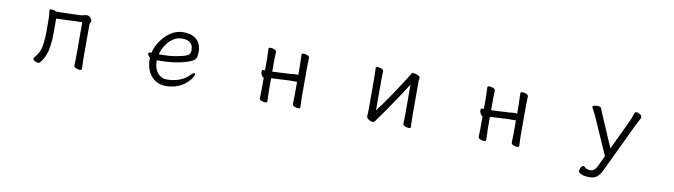

<svg xmlns="http://www.w3.org/2000/svg" viewBox="-34 -1025 6068 1728"><g transform="rotate(10 3000.0 -161.0)"><path d="M626 -417 389 -408V-291Q389 -185 373.5 -115.5Q358 -46 313 7Q309 12 298 12Q283 12 266.5 2.5Q250 -7 250 -19Q250 -23 255 -30Q301 -80 312 -139.5Q323 -199 323 -281V-387Q323 -417 320 -438Q317 -459 317 -469Q317 -474 319 -478Q322 -482 331 -482Q345 -482 364.5 -476Q384 -470 385 -469L587 -475Q613 -476 629.5 -481Q646 -486 657 -486Q673 -486 688.5 -471Q704 -456 704 -442Q704 -434 698.5 -424.5Q693 -415 693 -402V-107Q693 -101 693.5 -80Q694 -59 695 -36Q696 -13 696 -1Q696 9 677 9Q661 9 642.5 1.5Q624 -6 624 -19Q624 -27 624.5 -45Q625 -63 625.5 -81Q626 -99 626 -107Z M1346 -196V-186Q1346 -121 1379.5 -81Q1413 -41 1463 -41Q1527 -41 1580.5 -61.5Q1634 -82 1674 -125Q1681 -133 1687 -136.5Q1693 -140 1697 -140Q1707 -140 1707 -128Q1707 -119 1692.5 -96Q1678 -73 1648 -46.5Q1618 -20 1572 -1Q1526 18 1463 18Q1412 18 1370.5 -7.5Q1329 -33 1305 -81Q1281 -129 1281 -195V-209Q1272 -216 1265.5 -225Q1259 -234 1259 -241Q1259 -254 1278 -254Q1279 -254 1283 -254.5Q1287 -255 1288 -255Q1295 -291 1316.5 -331Q1338 -371 1371 -406.5Q1404 -442 1446.5 -464Q1489 -486 1538 -486Q1600 -486 1636.5 -464.5Q1673 -443 1688.5 -409.5Q1704 -376 1704 -340Q1704 -306 1698.5 -286Q1693 -266 1673 -253.5Q1653 -241 1608 -227Q1563 -213 1500.5 -204.5Q1438 -196 1359 -196ZM1374 -252Q1448 -252 1498 -260.5Q1548 -269 1581 -278Q1617 -289 1627.5 -302Q1638 -315 1638 -341Q1638 -428 1537 -428Q1500 -428 1469 -411Q1438 -394 1414.5 -367Q1391 -340 1375.5 -309.5Q1360 -279 1354 -252Z M2623 -224H2554L2400 -216Q2397 -216 2393.5 -215.5Q2390 -215 2387 -215V-108Q2387 -102 2388 -81Q2389 -60 2389.5 -37Q2390 -14 2390 -2Q2390 8 2371 8Q2355 8 2337 0.5Q2319 -7 2319 -20Q2319 -28 2319.5 -46.5Q2320 -65 2320.5 -83Q2321 -101 2321 -108V-208Q2309 -211 2300.5 -228Q2292 -245 2292 -258Q2292 -276 2305 -276H2321V-367Q2321 -377 2320.5 -398Q2320 -419 2319 -441Q2318 -463 2318 -474Q2318 -484 2337 -484Q2353 -484 2371 -476.5Q2389 -469 2389 -456Q2389 -448 2388.5 -431.5Q2388 -415 2387.5 -397Q2387 -379 2387 -367V-275Q2390 -276 2393.5 -276Q2397 -276 2399 -276L2553 -284Q2568 -285 2582.5 -287Q2597 -289 2607 -289Q2616 -289 2623 -282V-367Q2623 -377 2622 -398Q2621 -419 2620.5 -441Q2620 -463 2620 -474Q2620 -484 2639 -484Q2655 -484 2673 -476.5Q2691 -469 2691 -456Q2691 -448 2690.5 -431.5Q2690 -415 2689.5 -397Q2689 -379 2689 -367V-108Q2689 -102 2689.5 -81Q2690 -60 2691 -37Q2692 -14 2692 -2Q2692 8 2673 8Q2657 8 2639 0.5Q2621 -7 2621 -20Q2621 -28 2621.5 -46.5Q2622 -65 2622.5 -83Q2623 -101 2623 -108Z M3633 -377Q3600 -325 3559.5 -264Q3519 -203 3477 -141.5Q3435 -80 3394 -25Q3384 -12 3376.5 0.5Q3369 13 3356 13Q3337 13 3317.5 -1Q3298 -15 3298 -29V-31Q3299 -40 3300 -57Q3301 -74 3301 -86V-364Q3301 -374 3300.5 -395Q3300 -416 3299 -438Q3298 -460 3298 -471Q3298 -481 3317 -481Q3333 -481 3351 -473.5Q3369 -466 3369 -453Q3369 -445 3368.5 -428.5Q3368 -412 3367.5 -394Q3367 -376 3367 -364V-94Q3425 -170 3488.5 -264.5Q3552 -359 3613 -456Q3618 -464 3623 -473.5Q3628 -483 3641 -483Q3651 -483 3665.5 -478.5Q3680 -474 3691.5 -467Q3703 -460 3703 -452Q3703 -442 3701 -435.5Q3699 -429 3699 -415V-106Q3699 -100 3699.5 -79Q3700 -58 3701 -35Q3702 -12 3702 0Q3702 10 3683 10Q3667 10 3649 2.5Q3631 -5 3631 -18Q3631 -26 3631.5 -44.5Q3632 -63 3632.5 -81Q3633 -99 3633 -106Z M4623 -224H4554L4400 -216Q4397 -216 4393.5 -215.5Q4390 -215 4387 -215V-108Q4387 -102 4388 -81Q4389 -60 4389.5 -37Q4390 -14 4390 -2Q4390 8 4371 8Q4355 8 4337 0.5Q4319 -7 4319 -20Q4319 -28 4319.5 -46.5Q4320 -65 4320.5 -83Q4321 -101 4321 -108V-208Q4309 -211 4300.5 -228Q4292 -245 4292 -258Q4292 -276 4305 -276H4321V-367Q4321 -377 4320.5 -398Q4320 -419 4319 -441Q4318 -463 4318 -474Q4318 -484 4337 -484Q4353 -484 4371 -476.5Q4389 -469 4389 -456Q4389 -448 4388.5 -431.5Q4388 -415 4387.5 -397Q4387 -379 4387 -367V-275Q4390 -276 4393.5 -276Q4397 -276 4399 -276L4553 -284Q4568 -285 4582.5 -287Q4597 -289 4607 -289Q4616 -289 4623 -282V-367Q4623 -377 4622 -398Q4621 -419 4620.5 -441Q4620 -463 4620 -474Q4620 -484 4639 -484Q4655 -484 4673 -476.5Q4691 -469 4691 -456Q4691 -448 4690.5 -431.5Q4690 -415 4689.5 -397Q4689 -379 4689 -367V-108Q4689 -102 4689.5 -81Q4690 -60 4691 -37Q4692 -14 4692 -2Q4692 8 4673 8Q4657 8 4639 0.5Q4621 -7 4621 -20Q4621 -28 4621.5 -46.5Q4622 -65 4622.5 -83Q4623 -101 4623 -108Z M5356 164Q5337 164 5313 160Q5289 156 5266 137Q5261 132 5261 124Q5261 110 5271 92.5Q5281 75 5294 75Q5301 75 5307 82Q5320 95 5335 98Q5350 101 5363 101Q5379 101 5394.5 89Q5410 77 5424 46L5468 -46L5322 -377Q5315 -392 5302.5 -417Q5290 -442 5281 -458Q5279 -462 5279 -464Q5279 -472 5291.5 -476Q5304 -480 5319 -480Q5333 -480 5344.5 -477Q5356 -474 5358 -467Q5365 -449 5372.5 -430.5Q5380 -412 5388 -393L5504 -124L5627 -383Q5637 -403 5646.5 -428Q5656 -453 5663 -476Q5666 -485 5680 -485Q5695 -485 5712 -474Q5729 -463 5729 -447Q5729 -441 5726 -435Q5718 -420 5707 -399.5Q5696 -379 5687 -361L5476 82Q5456 124 5430.5 144Q5405 164 5366 164Z"/></g></svg>

Font: Moon Stars Kai T HW
Style: Regular
Weight: 400
Designer: GuiWonder
Version: Version 1.101